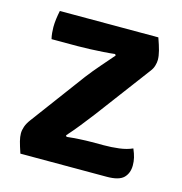

<svg xmlns="http://www.w3.org/2000/svg" viewBox="-81 -570 610 644"><g transform="rotate(15 224.0 -248.0)"><path d="M188.5 -305Q206.5 -328.5 228.8 -354.2Q251 -380 269 -400.5L266 -405Q249.5 -403 226.8 -401.5Q204 -400 180.5 -399Q157 -398 137.5 -398H47Q44.5 -408 43.5 -419Q42.5 -430 42.5 -438.5Q42.5 -452.5 44.5 -467.5Q46.5 -482.5 49.5 -496.5H391.5Q400.5 -471.5 405 -454Q409.5 -436.5 409.5 -423Q409.5 -413.5 406.2 -402.5Q403 -391.5 395.5 -382L253.5 -192.5Q236.5 -170 216.2 -144.8Q196 -119.5 177.5 -99L180.5 -94.5Q203 -97 225.2 -98.2Q247.5 -99.5 265.5 -99.5H306.5Q335 -99.5 361 -102.8Q387 -106 407 -115Q414 -98.5 417 -85.8Q420 -73 420 -59.5Q420 -32.5 403.8 -16.2Q387.5 0 345.5 0H45.5Q37 -25 33.2 -39.8Q29.5 -54.5 29.5 -66.5Q29.5 -77.5 33.8 -90Q38 -102.5 48.5 -116.5Z"/></g></svg>

Font: Signika SemiBold
Style: Regular
Weight: 600
Designer: Anna Giedry
Foundry: Anna Giedry
Version: Version 2.001